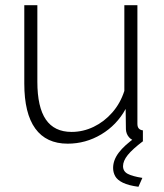

<svg xmlns="http://www.w3.org/2000/svg" viewBox="-20 -540 627 735"><path d="M73 -220V-520H123V-227Q123 -130 155.5 -82.5Q188 -35 254 -35Q298 -35 338.5 -54.5Q379 -74 410 -109.5Q441 -145 456 -192V-520H506V-66Q506 -54 511.5 -48Q517 -42 527 -41V0Q517 1 511.5 1Q506 1 502 0Q485 -2 474 -14.5Q463 -27 462 -45L461 -123Q427 -61 367.5 -25.5Q308 10 239 10Q157 10 115 -48Q73 -106 73 -220ZM413 103Q413 73 434.5 44.5Q456 16 500 -15H513L528 0Q487 31 469 53.5Q451 76 451 96Q451 116 469 125.5Q487 135 525 141L510 175Q472 170 450.5 159.5Q429 149 421 134.5Q413 120 413 103Z"/></svg>

Font: Raleway Thin Light
Style: Regular
Weight: 300
Version: Version 4.026